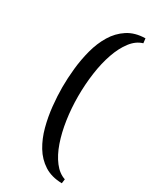

<svg xmlns="http://www.w3.org/2000/svg" viewBox="-200 -715 731 896"><g transform="rotate(30 165.0 -266.5)"><path d="M302 124Q246 123 207 98Q168 73 143 31.5Q118 -10 104.5 -61Q91 -112 85.5 -165Q80 -218 80 -266Q80 -314 85.5 -367Q91 -420 104.5 -471Q118 -522 143 -563.5Q168 -605 207 -630.5Q246 -656 302 -657L305 -632Q270 -622 243.5 -587.5Q217 -553 199.5 -502.5Q182 -452 173.5 -391Q165 -330 165 -266Q165 -202 174 -141Q183 -80 200.5 -29.5Q218 21 244.5 55.5Q271 90 305 101Z"/></g></svg>

Font: Frank Ruhl Libre Medium
Style: Regular
Weight: 500
Designer: Yanek Iontef
Foundry: Fontef
Version: Version 6.004